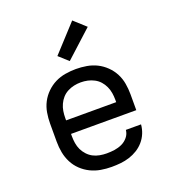

<svg xmlns="http://www.w3.org/2000/svg" viewBox="-140 -874 881 987"><g transform="rotate(-20 300.0 -380.5)"><path d="M302 8Q273 8 243.5 3Q214 -2 187.5 -15Q161 -28 139.5 -48.5Q118 -69 104.5 -95.5Q91 -122 85.5 -151Q80 -180 80 -210V-310Q80 -339 85 -368.5Q90 -398 103.5 -424Q117 -450 138.5 -471Q160 -492 186 -505Q212 -518 241.5 -523Q271 -528 300 -528Q329 -528 358.5 -523Q388 -518 414 -505Q440 -492 461.5 -471Q483 -450 496.5 -424Q510 -398 515 -368.5Q520 -339 520 -310V-223H163V-210Q163 -191 166 -172Q169 -153 177 -136Q185 -119 198.5 -104.5Q212 -90 228.5 -81.5Q245 -73 264 -69.5Q283 -66 302 -66Q324 -66 345 -69Q366 -72 385.5 -81Q405 -90 419 -107Q433 -124 435 -146H518Q516 -121 506.5 -98Q497 -75 481 -56.5Q465 -38 444 -25Q423 -12 399.5 -4.5Q376 3 351.5 5.5Q327 8 302 8ZM163 -297H437V-310Q437 -329 434 -347.5Q431 -366 423 -383.5Q415 -401 402.5 -415Q390 -429 373 -438Q356 -447 337.5 -451Q319 -455 300 -455Q281 -455 262.5 -451Q244 -447 227 -438Q210 -429 197.5 -415Q185 -401 177 -383.5Q169 -366 166 -347.5Q163 -329 163 -310ZM285 -577 234 -623 368 -769 432 -711Z"/></g></svg>

Font: Iosevka Meiseki Sans
Style: Regular
Weight: 400
Monospace: yes
Designer: Belleve Invis
Foundry: Belleve Invis
Version: Version 11.2.6; ttfautohint (v1.8.4)